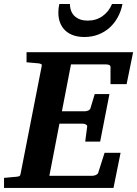

<svg xmlns="http://www.w3.org/2000/svg" viewBox="-35 -929 678 949"><path d="M590.8 -513.2H511.2V-598.1Q511.2 -605.5 503.7 -608.2Q496.1 -610.8 487.8 -610.8H315.9L271 -378.9H383.8Q391.6 -378.9 400.6 -382.6Q409.7 -386.2 412.1 -394L433.1 -463.9H505.9L460 -229H386.2L396 -304.2Q396.5 -307.1 394.5 -309.6Q392.6 -312 389.2 -314Q385.7 -315.9 381.6 -316.9Q377.4 -317.9 374 -317.9H258.8L209 -60.1H421.9Q429.7 -60.1 438.7 -64Q447.8 -67.9 450.2 -74.2L481.9 -173.8H561L525.9 0H-15.1V-49.8Q-3.9 -50.8 7.1 -51.8Q18.1 -52.7 26.4 -53.7Q36.1 -54.7 44.9 -55.2Q56.2 -56.2 60.8 -58.6Q65.4 -61 66.9 -70.8L170.9 -601.1Q173.3 -609.9 168 -612.5Q162.6 -615.2 152.8 -616.2Q144 -616.7 134.8 -617.7Q126.5 -618.7 116.2 -619.4Q106 -620.1 96.2 -621.1V-670.9H623ZM570.3 -909.2Q563.5 -873.5 547.1 -843.8Q530.8 -814 506.6 -792.2Q482.4 -770.5 450.9 -758.3Q419.4 -746.1 382.3 -746.1Q353 -746.1 329.3 -753.9Q305.7 -761.7 288.8 -777.1Q272 -792.5 262.7 -814.9Q253.4 -837.4 253.4 -867.2Q253.4 -877.9 254.6 -888.4Q255.9 -898.9 258.3 -909.2H310.5Q311.5 -868.7 335.4 -847.9Q359.4 -827.1 398.4 -827.1Q439.9 -827.1 471.4 -849.1Q502.9 -871.1 518.6 -909.2Z"/></svg>

Font: Charis SIL Viet
Style: Bold Italic
Weight: 700
Italic angle: -11°
Foundry: SIL International
Version: Version 5.000